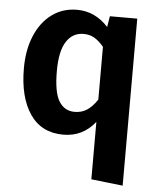

<svg xmlns="http://www.w3.org/2000/svg" viewBox="-54 -592 707 859"><g transform="rotate(5 299.5 -163.0)"><path d="M529 -530V220L387 204V-54Q332 16 244 16Q146 16 94.5 -59.5Q43 -135 43 -265Q43 -347 69.5 -410.5Q96 -474 144.5 -510Q193 -546 258 -546Q339 -546 398 -481L406 -530ZM387 -154V-391Q366 -416 345 -428.5Q324 -441 296 -441Q247 -441 219 -398Q191 -355 191 -265Q191 -170 215.5 -130Q240 -90 286 -90Q317 -90 341 -105.5Q365 -121 387 -154Z"/></g></svg>

Font: Wolseley Sans SemiBold
Style: Regular
Weight: 600
Designer: Carrois Corporate & Edenspiekermann AG
Foundry: Carrois Corporate GbR & Edenspiekermann AG
Version: Version 4.202